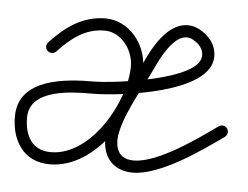

<svg xmlns="http://www.w3.org/2000/svg" viewBox="-40 -319 488 378"><g transform="rotate(5 204.0 -130.5)"><path d="M46.8 -205.2C51.7 -200.7 59.3 -201 63.8 -205.8C88.8 -232.6 116.5 -255 155 -255C188.5 -255 212.6 -221.2 212.6 -189.5C212.6 -119.8 149.7 -7.3 70.2 -7.3C31.9 -7.3 17.7 -36.8 17.7 -71.2C17.7 -128.8 103.1 -129.2 143 -129.2C194.7 -129.2 374.5 -149.6 374.5 -222.7C374.5 -245.7 360.3 -263.4 340.6 -273.8C333.4 -277.6 325.5 -279.8 317.4 -279.8C277.8 -279.8 251.4 -231.2 237.1 -200.2C216.2 -155 185.3 -107.1 176.2 -58.4C176.2 -58.4 176.2 -58.3 176.2 -58.2C176.2 -58.1 176.2 -58.1 176.2 -58.1C175.3 -52.8 174.8 -47.8 174.8 -42.4C174.8 -5.9 196.5 18.8 234.3 18.8C288.4 18.8 366.5 -36.9 409 -67.2C414.4 -71.1 415.6 -78.6 411.8 -84C407.9 -89.4 400.4 -90.6 395 -86.8C357.7 -60.1 281.9 -5.2 234.3 -5.2C209.8 -5.2 198.8 -19 198.8 -42.4C198.8 -46.5 199.2 -50.3 199.8 -54.2C199.8 -54.2 199.8 -54.2 199.8 -54.1C199.8 -54 199.8 -53.9 199.8 -53.9C208.5 -100.3 238.9 -146.9 258.9 -190.1C268.3 -210.5 290.6 -255.8 317.4 -255.8C321.6 -255.8 325.7 -254.5 329.4 -252.5C341.1 -246.4 350.5 -236.6 350.5 -222.7C350.5 -173.2 178.3 -153.2 143 -153.2C86.9 -153.2 -6.3 -147.3 -6.3 -71.2C-6.3 -23.5 18.2 16.7 70.2 16.7C163.7 16.7 236.6 -106.2 236.6 -189.5C236.6 -234.5 201.9 -279 155 -279C109.5 -279 76 -254.1 46.2 -222.2C41.7 -217.3 42 -209.7 46.8 -205.2Z"/></g></svg>

Font: FRB American Cursive Guidelines Light
Style: Italic
Weight: 300
Italic angle: -25°
Version: Version 2.0;Modular Font Editor K font №1